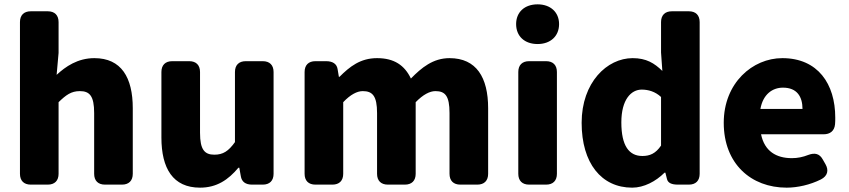

<svg xmlns="http://www.w3.org/2000/svg" viewBox="-20 -811 3912 885"><path d="M72 -709V-10C72 22 90 40 122 40H200C232 40 250 22 250 -10V-340C284 -373 308 -391 348 -391C393 -391 414 -369 414 -290V-10C414 22 432 40 464 40H542C574 40 592 22 592 -10V-312C592 -454 539 -543 415 -543C338 -543 282 -504 241 -466L250 -567V-709C250 -741 232 -759 200 -759H122C90 -759 72 -741 72 -709Z M902 54C979 54 1032 18 1079 -38H1083L1090 1C1094 27 1112 40 1142 40H1191C1223 40 1241 22 1241 -10V-479C1241 -511 1223 -529 1191 -529H1113C1081 -529 1063 -511 1063 -479V-156C1033 -114 1008 -98 968 -98C923 -98 902 -121 902 -199V-479C902 -511 884 -529 852 -529H774C742 -529 724 -511 724 -479V-177C724 -35 777 54 902 54Z M1384 -479V-10C1384 22 1402 40 1434 40H1512C1544 40 1562 22 1562 -10V-340C1595 -375 1626 -391 1652 -391C1697 -391 1718 -369 1718 -290V-10C1718 22 1736 40 1768 40H1846C1878 40 1896 22 1896 -10V-340C1930 -375 1961 -391 1987 -391C2032 -391 2052 -369 2052 -290V-10C2052 22 2070 40 2102 40H2180C2212 40 2230 22 2230 -10V-312C2230 -454 2176 -543 2052 -543C1976 -543 1923 -499 1874 -449C1845 -510 1797 -543 1718 -543C1641 -543 1592 -504 1545 -457H1542L1536 -493C1532 -517 1513 -529 1483 -529H1434C1402 -529 1384 -511 1384 -479Z M2369 -479V-10C2369 22 2387 40 2419 40H2497C2529 40 2547 22 2547 -10V-479C2547 -511 2529 -529 2497 -529H2419C2387 -529 2369 -511 2369 -479ZM2359 -700C2359 -644 2398 -608 2458 -608C2517 -608 2557 -644 2557 -700C2557 -755 2517 -791 2458 -791C2398 -791 2359 -755 2359 -700Z M2894 54C2948 54 3003 25 3043 -15H3047L3054 13C3058 32 3075 40 3105 40H3155C3187 40 3205 22 3205 -10V-709C3205 -741 3187 -759 3155 -759H3077C3045 -759 3027 -741 3027 -709V-569L3033 -484C2996 -520 2959 -543 2896 -543C2778 -543 2661 -431 2661 -245C2661 -59 2752 54 2894 54ZM2844 -247C2844 -352 2889 -398 2938 -398C2968 -398 3000 -389 3027 -364V-140C3002 -103 2975 -92 2941 -92C2880 -92 2844 -138 2844 -247Z M3606 54C3656 54 3714 41 3764 16C3795 0 3801 -26 3785 -54L3773 -75C3758 -103 3736 -108 3706 -97C3681 -87 3656 -82 3630 -82C3558 -82 3504 -114 3488 -192H3776C3806 -192 3826 -207 3829 -238C3830 -248 3830 -258 3830 -269C3830 -424 3750 -543 3586 -543C3449 -543 3316 -429 3316 -245C3316 -56 3442 54 3606 54ZM3485 -309C3497 -376 3540 -407 3589 -407C3654 -407 3679 -365 3679 -309Z"/></svg>

Font: コーポレート・ロゴ（ラウンド）ver3 Bold
Style: Regular
Weight: 700
Designer: [KANA_main] LOGOTYPE.JP [Source Han Sans] Ryoko NISHIZUKA 西塚涼子 (kana, bopomofo & ideographs); Paul D. Hunt (Latin, Greek
Version: Version 12.001;FEAKit 1.0